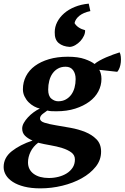

<svg xmlns="http://www.w3.org/2000/svg" viewBox="-79 -824 685 1056"><path d="M294 -512Q351 -512 387.5 -499Q424 -486 441 -472Q451 -481 468 -490.5Q485 -500 504.5 -508.5Q524 -517 543.5 -524Q563 -531 579 -536Q584 -527 585.5 -512Q587 -497 585.5 -481.5Q584 -466 579 -452Q574 -438 566 -429L467 -440Q472 -432 475.5 -419Q479 -406 479 -390Q479 -354 462 -321.5Q445 -289 412.5 -265Q380 -241 334.5 -226.5Q289 -212 232 -212Q215 -212 204.5 -212.5Q194 -213 181 -216Q176 -212 169.5 -207.5Q163 -203 156.5 -198Q150 -193 145.5 -186.5Q141 -180 141 -172Q141 -157 166 -149Q191 -141 228 -135Q265 -129 309 -121Q353 -113 390 -98Q427 -83 452 -57.5Q477 -32 477 10Q477 56 447.5 93Q418 130 370.5 156.5Q323 183 263.5 197.5Q204 212 143 212Q93 212 55 202.5Q17 193 -8.5 176.5Q-34 160 -46.5 139Q-59 118 -59 95Q-59 43 -14 7.5Q31 -28 100 -51Q74 -62 58.5 -77.5Q43 -93 43 -117Q43 -132 52 -148Q61 -164 75 -179Q89 -194 106 -206.5Q123 -219 140 -227Q125 -230 108.5 -239Q92 -248 78.5 -261.5Q65 -275 56 -293.5Q47 -312 47 -333Q47 -372 64 -405Q81 -438 113 -461.5Q145 -485 190.5 -498.5Q236 -512 294 -512ZM190 155Q217 155 242.5 148.5Q268 142 288 129.5Q308 117 320.5 98Q333 79 333 53Q333 29 313.5 14.5Q294 0 264 -9.5Q234 -19 198.5 -25Q163 -31 131 -39Q103 -18 89 11Q75 40 75 69Q75 109 106 132Q137 155 190 155ZM282 -457Q258 -457 240 -447Q222 -437 210 -420Q198 -403 192 -380Q186 -357 186 -331Q186 -296 203.5 -281.5Q221 -267 241 -267Q265 -267 283 -277Q301 -287 313 -303.5Q325 -320 331 -342Q337 -364 337 -389Q337 -419 323 -438Q309 -457 282 -457ZM418 -763Q380 -755 358 -737.5Q336 -720 331 -697Q339 -683 354 -673Q369 -663 389 -658Q390 -643 382.5 -627Q375 -611 363 -598Q351 -585 335.5 -576Q320 -567 305 -566Q267 -568 244 -587Q221 -606 222 -647Q222 -676 235.5 -702.5Q249 -729 273.5 -750.5Q298 -772 332.5 -786Q367 -800 409 -804Z"/></svg>

Font: PT Serif
Style: Bold Italic
Weight: 700
Italic angle: -12°
Designer: A.Korolkova, O.Umpeleva, V.Yefimov
Foundry: ParaType Ltd
Version: Version 1.000W OFL